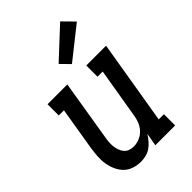

<svg xmlns="http://www.w3.org/2000/svg" viewBox="-234 -870 967 967"><g transform="rotate(-45 250.0 -386.0)"><path d="M177 8Q150 8 125.5 -0.5Q101 -9 84 -26.5Q67 -44 57 -67Q47 -90 43 -115.5Q39 -141 41 -167.5Q43 -194 47 -221L85 -450H48V-530H189L136 -207Q133 -192 132 -176.5Q131 -161 132.5 -146.5Q134 -132 139 -118Q144 -104 153 -93Q162 -82 176 -77Q190 -72 206 -72Q226 -72 246.5 -80.5Q267 -89 282 -105Q297 -121 305 -141Q313 -161 316 -182L361 -450H324V-530H465L390 -80H427V0H286L298 -69Q288 -53 275.5 -38Q263 -23 247 -12Q231 -1 212.5 3.5Q194 8 177 8ZM278 -586 231 -634 388 -780 447 -720Z"/></g></svg>

Font: Iosevka Slab Medium Oblique
Style: Regular
Weight: 500
Italic angle: -9°
Monospace: yes
Designer: Belleve Invis
Foundry: Belleve Invis
Version: Version 11.1.1; ttfautohint (v1.8.3)